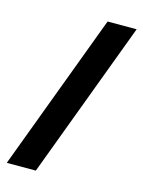

<svg xmlns="http://www.w3.org/2000/svg" viewBox="-112 -788 642 862"><g transform="rotate(15 209.0 -357.0)"><path d="M414 -722 141 8H6L279 -722Z"/></g></svg>

Font: Noto Sans Hebrew Condensed ExtraBold
Style: Regular
Weight: 800
Width: 3
Designer: Monotype Design Team
Foundry: Monotype Imaging Inc.
Version: Version 2.004; ttfautohint (v1.8.4.7-5d5b)